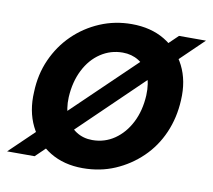

<svg xmlns="http://www.w3.org/2000/svg" viewBox="-77 -589 749 674"><g transform="rotate(10 297.0 -252.0)"><path d="M-13 0 511 -504H607L85 0ZM258 12Q191 12 141.5 -18Q92 -48 66 -101Q40 -154 44 -222Q46 -285 70 -338.5Q94 -392 134.5 -431.5Q175 -471 228 -493.5Q281 -516 341 -516Q409 -516 458.5 -486.5Q508 -457 534.5 -404.5Q561 -352 557 -283Q554 -220 530.5 -166Q507 -112 466 -72.5Q425 -33 372.5 -10.5Q320 12 258 12ZM274 -91Q318 -91 353 -115Q388 -139 409.5 -181Q431 -223 434 -278Q436 -322 422.5 -351.5Q409 -381 384 -396.5Q359 -412 327 -412Q284 -412 248.5 -388.5Q213 -365 191.5 -322.5Q170 -280 167 -225Q165 -183 178.5 -153Q192 -123 217 -107Q242 -91 274 -91Z"/></g></svg>

Font: DM Sans SemiBold
Style: Italic
Weight: 600
Italic angle: -10°
Designer: Colophon Foundry, Jonny Pinhorn
Foundry: Colophon Foundry
Version: Version 4.004;gftools[0.9.30]